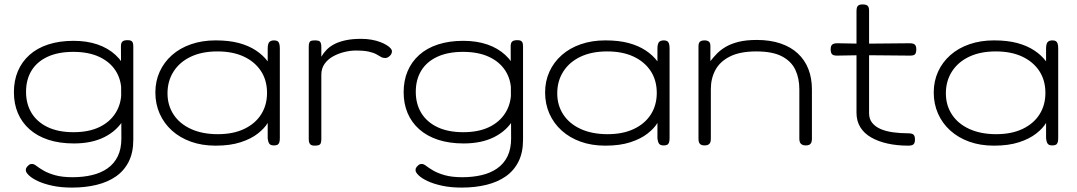

<svg xmlns="http://www.w3.org/2000/svg" viewBox="-20 -649 4878 870"><path d="M306 201Q256 201 217 192.5Q178 184 151.5 171.5Q125 159 111 145.5Q97 132 97 123Q97 116 98.5 113Q100 110 103 106Q111 98 114.5 96Q118 94 126 94Q134 94 145.5 103Q157 112 177.5 124Q198 136 230 145Q262 154 309 154Q356 154 396.5 144.5Q437 135 467 114Q497 93 513.5 59.5Q530 26 530 -22L528 -439Q528 -455 535 -461Q542 -467 558 -467Q568 -467 573.5 -464.5Q579 -462 581.5 -456Q584 -450 584 -439V-15Q584 42 563.5 83Q543 124 506 150Q469 176 418 188.5Q367 201 306 201ZM315 1Q250 1 199.5 -15.5Q149 -32 114 -63Q79 -94 61 -136.5Q43 -179 43 -231Q43 -284 61 -326.5Q79 -369 113.5 -400Q148 -431 198.5 -447.5Q249 -464 313 -464Q374 -464 422 -447.5Q470 -431 503.5 -400Q537 -369 554.5 -326.5Q572 -284 572 -232Q572 -162 541.5 -109.5Q511 -57 453.5 -28Q396 1 315 1ZM313 -50Q382 -50 430 -73Q478 -96 504 -137.5Q530 -179 530 -234Q530 -288 504 -328.5Q478 -369 429.5 -391.5Q381 -414 312 -414Q243 -414 195 -391.5Q147 -369 122.5 -328.5Q98 -288 98 -233Q98 -178 123 -137Q148 -96 196 -73Q244 -50 313 -50Z M1221 10Q1207 10 1201 3Q1195 -4 1193 -23V-92Q1179 -68 1148.5 -44Q1118 -20 1070.5 -4.5Q1023 11 957 11Q895 11 845 -7Q795 -25 759 -57.5Q723 -90 703.5 -134Q684 -178 684 -230Q684 -281 703.5 -324Q723 -367 759 -399Q795 -431 845.5 -448.5Q896 -466 957 -466Q1018 -466 1062.5 -454Q1107 -442 1139.5 -420.5Q1172 -399 1193 -371V-429Q1193 -449 1199.5 -457.5Q1206 -466 1222 -466Q1232 -466 1237.5 -462.5Q1243 -459 1245.5 -451Q1248 -443 1248 -429V-23Q1248 -11 1245.5 -3.5Q1243 4 1237 7Q1231 10 1221 10ZM967 -41Q1037 -41 1087 -65Q1137 -89 1163.5 -131Q1190 -173 1190 -228Q1190 -285 1162.5 -327Q1135 -369 1085 -392.5Q1035 -416 965 -416Q895 -416 844.5 -392Q794 -368 766.5 -325Q739 -282 739 -226Q739 -172 766.5 -130Q794 -88 845.5 -64.5Q897 -41 967 -41Z M1406 11Q1396 11 1390 8Q1384 5 1381.5 -2Q1379 -9 1379 -20V-437Q1379 -449 1381.5 -455.5Q1384 -462 1390 -464Q1396 -466 1407 -466Q1417 -466 1423.5 -464Q1430 -462 1433 -455.5Q1436 -449 1436 -437V-392Q1446 -409 1460 -423.5Q1474 -438 1495 -449Q1516 -460 1546 -466.5Q1576 -473 1616 -473Q1642 -473 1664 -469Q1686 -465 1703 -458.5Q1720 -452 1732 -444.5Q1744 -437 1750 -430Q1756 -423 1756 -417Q1756 -404 1745.5 -395Q1735 -386 1726 -386Q1715 -386 1706.5 -391Q1698 -396 1685.5 -403Q1673 -410 1651.5 -415Q1630 -420 1592 -420Q1568 -420 1541 -413.5Q1514 -407 1490 -394Q1466 -381 1451 -360Q1436 -339 1436 -310V-18Q1436 -7 1433.5 -0.5Q1431 6 1424.5 8.5Q1418 11 1406 11Z M2072 201Q2022 201 1983 192.5Q1944 184 1917.5 171.5Q1891 159 1877 145.5Q1863 132 1863 123Q1863 116 1864.5 113Q1866 110 1869 106Q1877 98 1880.5 96Q1884 94 1892 94Q1900 94 1911.5 103Q1923 112 1943.5 124Q1964 136 1996 145Q2028 154 2075 154Q2122 154 2162.5 144.5Q2203 135 2233 114Q2263 93 2279.5 59.5Q2296 26 2296 -22L2294 -439Q2294 -455 2301 -461Q2308 -467 2324 -467Q2334 -467 2339.5 -464.5Q2345 -462 2347.5 -456Q2350 -450 2350 -439V-15Q2350 42 2329.5 83Q2309 124 2272 150Q2235 176 2184 188.5Q2133 201 2072 201ZM2081 1Q2016 1 1965.5 -15.5Q1915 -32 1880 -63Q1845 -94 1827 -136.5Q1809 -179 1809 -231Q1809 -284 1827 -326.5Q1845 -369 1879.5 -400Q1914 -431 1964.5 -447.5Q2015 -464 2079 -464Q2140 -464 2188 -447.5Q2236 -431 2269.5 -400Q2303 -369 2320.5 -326.5Q2338 -284 2338 -232Q2338 -162 2307.5 -109.5Q2277 -57 2219.5 -28Q2162 1 2081 1ZM2079 -50Q2148 -50 2196 -73Q2244 -96 2270 -137.5Q2296 -179 2296 -234Q2296 -288 2270 -328.5Q2244 -369 2195.5 -391.5Q2147 -414 2078 -414Q2009 -414 1961 -391.5Q1913 -369 1888.5 -328.5Q1864 -288 1864 -233Q1864 -178 1889 -137Q1914 -96 1962 -73Q2010 -50 2079 -50Z M2987 10Q2973 10 2967 3Q2961 -4 2959 -23V-92Q2945 -68 2914.5 -44Q2884 -20 2836.5 -4.5Q2789 11 2723 11Q2661 11 2611 -7Q2561 -25 2525 -57.5Q2489 -90 2469.5 -134Q2450 -178 2450 -230Q2450 -281 2469.5 -324Q2489 -367 2525 -399Q2561 -431 2611.5 -448.5Q2662 -466 2723 -466Q2784 -466 2828.5 -454Q2873 -442 2905.5 -420.5Q2938 -399 2959 -371V-429Q2959 -449 2965.5 -457.5Q2972 -466 2988 -466Q2998 -466 3003.5 -462.5Q3009 -459 3011.5 -451Q3014 -443 3014 -429V-23Q3014 -11 3011.5 -3.5Q3009 4 3003 7Q2997 10 2987 10ZM2733 -41Q2803 -41 2853 -65Q2903 -89 2929.5 -131Q2956 -173 2956 -228Q2956 -285 2928.5 -327Q2901 -369 2851 -392.5Q2801 -416 2731 -416Q2661 -416 2610.5 -392Q2560 -368 2532.5 -325Q2505 -282 2505 -226Q2505 -172 2532.5 -130Q2560 -88 2611.5 -64.5Q2663 -41 2733 -41Z M3172 10Q3162 10 3156 6.5Q3150 3 3147.5 -3.5Q3145 -10 3145 -20V-440Q3145 -450 3148 -455.5Q3151 -461 3157 -463.5Q3163 -466 3173 -466Q3179 -466 3184 -464.5Q3189 -463 3192.5 -460Q3196 -457 3197.5 -452Q3199 -447 3199 -440V-372Q3212 -389 3228.5 -406Q3245 -423 3269 -437Q3293 -451 3327 -459.5Q3361 -468 3409 -468Q3470 -468 3517 -452Q3564 -436 3595.5 -406.5Q3627 -377 3643 -336Q3659 -295 3659 -244V-19Q3659 -9 3656 -2.5Q3653 4 3647 7Q3641 10 3631 10Q3621 10 3614.5 6.5Q3608 3 3605 -3.5Q3602 -10 3602 -20V-245Q3602 -294 3584 -332.5Q3566 -371 3523.5 -393.5Q3481 -416 3407 -416Q3334 -416 3288.5 -393.5Q3243 -371 3222 -332.5Q3201 -294 3201 -245V-19Q3201 -9 3198 -2.5Q3195 4 3188.5 7Q3182 10 3172 10Z M4096 11Q4045 11 4002 1.5Q3959 -8 3927 -26.5Q3895 -45 3878 -73Q3861 -101 3861 -138V-598Q3861 -610 3863.5 -616.5Q3866 -623 3872 -626Q3878 -629 3888 -629Q3899 -629 3905.5 -626.5Q3912 -624 3915 -618Q3918 -612 3918 -601V-136Q3918 -110 3932 -92.5Q3946 -75 3970 -64.5Q3994 -54 4026.5 -49.5Q4059 -45 4095 -45Q4107 -45 4113.5 -42.5Q4120 -40 4123 -34Q4126 -28 4126 -17Q4126 -6 4123 0Q4120 6 4113.5 8.5Q4107 11 4096 11ZM3774 -453 3888 -451 4102 -453Q4113 -453 4119.5 -450.5Q4126 -448 4129 -442Q4132 -436 4132 -426Q4132 -415 4129.5 -408.5Q4127 -402 4121 -399.5Q4115 -397 4104 -397L3888 -399L3772 -397Q3756 -397 3750 -403.5Q3744 -410 3744 -426Q3744 -441 3751 -447Q3758 -453 3774 -453Z M4748 10Q4734 10 4728 3Q4722 -4 4720 -23V-92Q4706 -68 4675.5 -44Q4645 -20 4597.5 -4.5Q4550 11 4484 11Q4422 11 4372 -7Q4322 -25 4286 -57.5Q4250 -90 4230.5 -134Q4211 -178 4211 -230Q4211 -281 4230.5 -324Q4250 -367 4286 -399Q4322 -431 4372.5 -448.5Q4423 -466 4484 -466Q4545 -466 4589.5 -454Q4634 -442 4666.5 -420.5Q4699 -399 4720 -371V-429Q4720 -449 4726.5 -457.5Q4733 -466 4749 -466Q4759 -466 4764.5 -462.5Q4770 -459 4772.5 -451Q4775 -443 4775 -429V-23Q4775 -11 4772.5 -3.5Q4770 4 4764 7Q4758 10 4748 10ZM4494 -41Q4564 -41 4614 -65Q4664 -89 4690.5 -131Q4717 -173 4717 -228Q4717 -285 4689.5 -327Q4662 -369 4612 -392.5Q4562 -416 4492 -416Q4422 -416 4371.5 -392Q4321 -368 4293.5 -325Q4266 -282 4266 -226Q4266 -172 4293.5 -130Q4321 -88 4372.5 -64.5Q4424 -41 4494 -41Z"/></svg>

Font: Fredoka SemiExpanded Light
Style: Regular
Weight: 300
Width: 6
Designer: Ben Nathan
Foundry: Milena B. Brandão, Ben Nathan
Version: Version 2.001